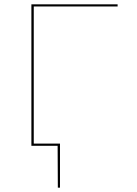

<svg xmlns="http://www.w3.org/2000/svg" viewBox="-20 -678 635 893"><path d="M137 -648V-10H259V195H249L248 0H126V-658H527V-648Z"/></svg>

Font: Ysabeau Hairline
Style: Regular
Weight: 100
Designer: Christian Thalmann (Catharsis Fonts)
Version: Version 0.003